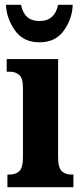

<svg xmlns="http://www.w3.org/2000/svg" viewBox="-20 -783 343 803"><path d="M11 0H287V-53H278Q253 -53 238 -67.5Q223 -82 223 -125V-536H8V-483H22Q45 -483 60.5 -469.5Q76 -456 76 -415V-125Q76 -82 61 -67.5Q46 -53 20 -53H11ZM145 -606Q213 -606 248 -656.5Q283 -707 284 -763H223Q209 -695 145 -695Q81 -695 68 -763H5Q7 -707 42 -656.5Q77 -606 145 -606Z"/></svg>

Font: Noto Serif ExtraCondensed Extra
Style: Regular
Weight: 800
Width: 3
Designer: Monotype Design Team
Foundry: Monotype Imaging Inc.
Version: Version 1.002